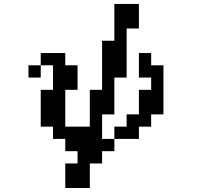

<svg xmlns="http://www.w3.org/2000/svg" viewBox="-20 -817 1040 978"><path d="M125 -421.9V-484.4H187.5V-421.9ZM562.5 -109.4V-46.9H500V15.6H437.5V140.6H312.5V15.6H375V-46.9H312.5V-109.4H250V-171.9H187.5V-359.4H250V-484.4H187.5V-546.9H312.5V-484.4H375V-359.4H312.5V-171.9H437.5V-359.4H500V-609.4H562.5V-796.9H687.5V-671.9H625V-421.9H562.5V-234.4H500V-109.4ZM562.5 -109.4V-171.9H625V-234.4H687.5V-359.4H750V-421.9H687.5V-546.9H750V-484.4H812.5V-234.4H750V-171.9H687.5V-109.4Z"/></svg>

Font: KH Dot Dougenzaka 16
Style: Regular
Weight: 400
Designer: Original version for X68000 by Keitarou Hiraki (http://hp.vector.co.jp/authors/VA000874/) / TrueType conversion by Homem
Version: Version 1.00.20150527